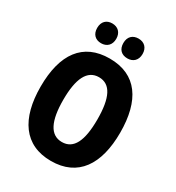

<svg xmlns="http://www.w3.org/2000/svg" viewBox="-216 -1053 1097 1194"><g transform="rotate(30 332.5 -456.0)"><path d="M169 -851C169 -805 197 -780 237 -780C278 -780 306 -806 306 -851C306 -896 278 -922 237 -922C197 -922 169 -897 169 -851ZM357 -851C357 -805 384 -780 426 -780C467 -780 495 -806 495 -851C495 -896 467 -922 426 -922C385 -922 357 -897 357 -851ZM619 -358C619 -588 527 -725 333 -725C142 -725 47 -593 47 -359C47 -130 141 10 333 10C526 10 619 -129 619 -358ZM210 -358C210 -510 249 -591 333 -591C417 -591 455 -512 455 -358C455 -204 417 -126 333 -126C249 -126 210 -207 210 -358Z"/></g></svg>

Font: Noto Sans Gujarati Condensed ExtraBold
Style: Regular
Weight: 800
Width: 3
Designer: Jelle Bosma - Monotype Design Team, Universal Thirst
Foundry: Monotype Imaging Inc.
Version: Version 2.106